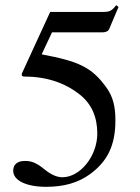

<svg xmlns="http://www.w3.org/2000/svg" viewBox="-20 -708 540 742"><path d="M438 -681 429 -688C413 -667 404 -662 381 -662H174L65 -425C65 -425 64 -422 64 -420C64 -414 67 -412 76 -412C172 -412 242 -380 289 -342C334 -306 356 -256 356 -192C356 -106 291 -23 221 -23C201 -23 178 -32 150 -55C118 -81 99 -86 76 -86C48 -86 31 -73 31 -48C31 -10 83 14 158 14C226 14 281 -1 328 -35C396 -85 426 -147 426 -243C426 -296 417 -334 391 -370C334 -449 284 -471 141 -498L181 -583H375C391 -583 399 -589 402 -596Z"/></svg>

Font: XITS Math
Style: Regular
Weight: 400
Designer: MicroPress Inc., with final additions and corrections provided by Coen Hoffman, Elsevier (retired)
Version: Version 1.108